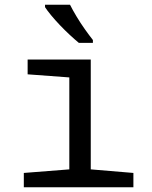

<svg xmlns="http://www.w3.org/2000/svg" viewBox="-20 -786 640 806"><path d="M80 0V-60L271 -75V-461L96 -474V-536H361V-75L540 -60V0ZM311 -606Q294 -620 273 -639.5Q252 -659 231.5 -680.5Q211 -702 194.5 -722Q178 -742 169 -756V-766H274Q285 -744 301.5 -716.5Q318 -689 336.5 -663Q355 -637 370 -618V-606Z"/></svg>

Font: Noto Sans Mono
Style: Regular
Weight: 400
Designer: Monotype Design Team
Foundry: Monotype Imaging Inc.
Version: Version 2.014